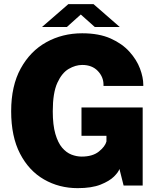

<svg xmlns="http://www.w3.org/2000/svg" viewBox="-20 -914 781 946"><path d="M362.5 13Q271.5 13 197 -29.8Q122.5 -72.5 78.8 -156.8Q35 -241 35 -366Q35 -491 82 -576.5Q129 -662 208.2 -706Q287.5 -750 385 -750Q467.5 -750 524.8 -724.5Q582 -699 617.8 -659.2Q653.5 -619.5 669.8 -576Q686 -532.5 686 -496.5V-490.5H490V-496.5Q490 -535 461.8 -564.5Q433.5 -594 385 -594Q352 -594 318.5 -574.5Q285 -555 262.5 -505.8Q240 -456.5 240 -366Q240 -298 252.8 -254.2Q265.5 -210.5 286.2 -186.2Q307 -162 332.2 -152.2Q357.5 -142.5 382.5 -142.5Q436 -142.5 467 -167.2Q498 -192 504.5 -217V-245H381.5V-384.5H683V0H589L568.5 -81.5Q564 -66.5 541.8 -44.2Q519.5 -22 475.8 -4.5Q432 13 362.5 13ZM187 -781 316.5 -893.5H441L570 -781H447L378 -842.5L309.5 -781Z"/></svg>

Font: Epilogue Black
Style: Regular
Weight: 900
Designer: Tyler Finck
Foundry: Etcetera Type Co
Version: Version 2.111; ttfautohint (v1.8.3)